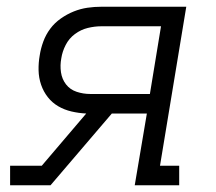

<svg xmlns="http://www.w3.org/2000/svg" viewBox="-20 -550 640 570"><path d="M10 0V-58H104L236 -213Q214 -214 192.5 -219Q171 -224 153 -234.5Q135 -245 122 -261.5Q109 -278 102 -298.5Q95 -319 94.5 -341.5Q94 -364 98 -386Q101 -406 108.5 -426.5Q116 -447 129 -464.5Q142 -482 160.5 -495Q179 -508 199 -516Q219 -524 239.5 -527Q260 -530 281 -530H533L455 -58H512V0H380L416 -213H312L130 0ZM248 -271H425L458 -472H281Q261 -472 240.5 -467Q220 -462 202.5 -449Q185 -436 175 -416.5Q165 -397 162 -377Q158 -356 161 -335.5Q164 -315 176 -299.5Q188 -284 207.5 -277.5Q227 -271 248 -271Z"/></svg>

Font: Iosevka Slab Light Extended
Style: Italic
Weight: 300
Width: 7
Italic angle: -9°
Monospace: yes
Designer: Belleve Invis
Foundry: Belleve Invis
Version: Version 11.1.0; ttfautohint (v1.8.3)